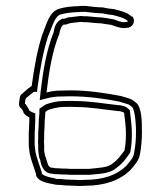

<svg xmlns="http://www.w3.org/2000/svg" viewBox="-20 -672 542 648"><path d="M44 -320C45 -314 47 -308 53 -305L58 -297C59 -289 66 -282 79 -276V-266C79 -257 78 -249 78 -241C77 -229 77 -218 77 -207V-181C78 -173 79 -164 80 -155C84 -134 95 -106 101 -87C101 -64 130 -56 151 -52L162 -50C166 -49 170 -48 175 -48H182C189 -47 197 -47 204 -46C214 -46 223 -45 233 -45C244 -44 254 -44 265 -45C335 -45 386 -64 421 -99C433 -114 450 -130 453 -155C457 -179 459 -199 459 -227C459 -261 459 -313 437 -327L425 -336C414 -341 401 -344 388 -348C336 -358 277 -367 217 -367C200 -367 185 -366 172 -366C160 -365 149 -363 137 -360C145 -429 157 -502 180 -557C182 -568 186 -584 195 -589H202C207 -591 213 -593 218 -594C221 -594 223 -595 225 -595L252 -598C257 -598 262 -597 266 -597H273C283 -596 294 -595 306 -594C316 -594 326 -593 335 -591L356 -588C369 -583 385 -577 400 -577C403 -577 405 -578 407 -578C427 -578 440 -599 427 -616C426 -616 425 -617 423 -617C409 -631 387 -635 366 -641C354 -642 339 -644 327 -647C310 -647 286 -650 269 -652H252C247 -651 242 -651 237 -651C218 -650 198 -648 182 -643C145 -634 137 -588 123 -556C106 -504 95 -443 87 -382C86 -382 86 -382 86 -381C72 -372 66 -365 55 -356C45 -350 46 -335 44 -320ZM64 -322C65 -332 66 -338 67 -340L68 -341C79 -350 85 -355 94 -362H105L107 -379C115 -439 126 -499 142 -549C159 -588 165 -619 187 -624H188C201 -628 221 -630 238 -631C243 -631 249 -631 254 -632H268C285 -630 308 -627 325 -627C339 -624 352 -622 362 -621C384 -615 401 -611 409 -603L412 -600C411 -599 409 -598 407 -598C402 -598 399 -597 399 -597C389 -597 376 -602 363 -607H361L339 -611C328 -613 316 -614 307 -614C295 -615 285 -616 275 -617H274H266C265 -617 260 -618 252 -618H251L218 -614C218 -614 220 -615 217 -614H216H214C209 -613 202 -611 198 -609H190L185 -606C165 -595 163 -573 161 -563C137 -504 125 -431 117 -362L114 -334L142 -341C153 -344 164 -345 173 -346C187 -346 201 -347 217 -347C275 -347 332 -339 383 -329C395 -325 408 -322 415 -319L426 -311V-310C433 -306 439 -265 439 -227C439 -200 437 -181 433 -158V-157C431 -140 419 -128 406 -112C375 -82 331 -65 265 -65H264H263C253 -64 245 -64 235 -65H234H233C225 -65 215 -66 205 -66C195 -67 190 -67 185 -68H183H175C173 -68 171 -68 167 -69L166 -70L155 -72C130 -77 121 -84 121 -87V-90L120 -93C114 -113 103 -141 100 -158C99 -167 98 -175 97 -182V-207C97 -218 97 -228 98 -239V-240V-241C98 -247 99 -255 99 -266V-289L87 -294C81 -297 79 -299 78 -300L77 -304L67 -320ZM109 -166C109 -160 111 -151 111 -150C112 -139 114 -136 116 -131C116 -131 120 -88 154 -86L167 -84H176C187 -83 194 -83 202 -83C213 -82 220 -82 230 -82H281H282C310 -86 349 -83 375 -107C396 -122 404 -136 416 -152L419 -156L420 -160C424 -182 425 -200 425 -223C425 -247 421 -275 419 -293L418 -300L413 -305C403 -315 391 -315 388 -316L386 -317H380C333 -322 285 -331 232 -331C216 -332 204 -331 194 -331C173 -331 152 -326 136 -320L135 -319H134C127 -315 122 -311 122 -311L113 -305V-294C113 -286 112 -278 111 -269V-268V-267C111 -253 110 -238 109 -224V-205C108 -195 108 -190 109 -184ZM129 -166V-186C128 -191 128 -197 129 -204V-223C130 -237 131 -252 131 -267C132 -276 133 -285 133 -294C136 -296 139 -299 143 -301C157 -306 177 -311 194 -311C205 -311 217 -312 231 -311C284 -311 332 -302 379 -297H383C390 -295 395 -295 399 -291C401 -272 405 -245 405 -223C405 -200 404 -185 400 -164C387 -147 379 -134 362 -122C345 -105 312 -106 280 -102H230C220 -102 211 -102 203 -103C194 -103 185 -103 177 -104H169L156 -106C140 -106 140 -127 135 -139C133 -144 131 -149 131 -153C130 -157 129 -161 129 -166Z"/></svg>

Font: Scribbler
Style: Clr
Weight: 400
Designer: Mew Too
Foundry: Cannot Into Space Fonts
Version: Version 1.001